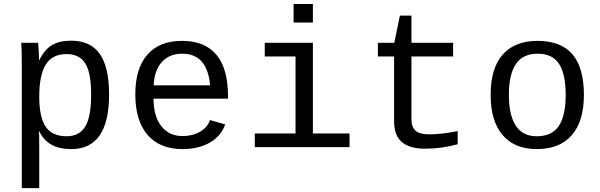

<svg xmlns="http://www.w3.org/2000/svg" viewBox="-20 -745 3040 972"><path d="M532.2 -266.6Q532.2 9.8 340.8 9.8Q220.7 9.8 179.2 -80.1H176.8Q178.7 -76.2 178.7 1V207.5H90.3V-418.9Q90.3 -502 87.4 -528.3H172.9Q173.3 -526.4 174.3 -513.9Q175.3 -501.5 176.5 -477.3Q177.7 -453.1 177.7 -441.4H179.7Q204.1 -492.7 241.9 -515.9Q279.8 -539.1 340.8 -539.1Q437.5 -539.1 484.9 -472.4Q532.2 -405.8 532.2 -266.6ZM441.4 -266.6Q441.4 -377 411.6 -424.1Q381.8 -471.2 317.9 -471.2Q244.1 -471.2 211.4 -417.7Q178.7 -364.3 178.7 -255.9Q178.7 -151.9 211.4 -103.5Q244.1 -55.2 316.9 -55.2Q381.8 -55.2 411.6 -104.5Q441.4 -153.8 441.4 -266.6Z M757.3 -245.6Q757.3 -156.7 796.6 -106.4Q835.9 -56.2 904.3 -56.2Q954.6 -56.2 992.4 -77.9Q1030.3 -99.6 1043 -137.2L1120.1 -115.2Q1098.6 -54.7 1041.3 -22.5Q983.9 9.8 904.3 9.8Q789.1 9.8 727.1 -62Q665 -133.8 665 -267.6Q665 -397.9 725.8 -468Q786.6 -538.1 901.4 -538.1Q1016.1 -538.1 1075.2 -468.3Q1134.3 -398.4 1134.3 -257.3V-245.6ZM902.3 -473.1Q836.9 -473.1 798.8 -430.4Q760.7 -387.7 758.3 -313H1043.5Q1029.8 -473.1 902.3 -473.1Z M1564 -69.3H1749.5V0H1270V-69.3H1476.1V-459H1320.3V-528.3H1564ZM1466.3 -630.9V-724.6H1564V-630.9Z M1893.1 -459V-528.3H1976.1L2004.4 -666H2063V-528.3H2273.9V-459H2063V-140.6Q2063 -102.1 2083.7 -83.5Q2104.5 -64.9 2151.9 -64.9Q2217.3 -64.9 2296.9 -81.5V-14.6Q2214.4 7.8 2133.3 7.8Q2054.2 7.8 2014.6 -25.6Q1975.1 -59.1 1975.1 -131.3V-459Z M2936 -264.6Q2936 -131.3 2874.8 -60.8Q2813.5 9.8 2697.8 9.8Q2584.5 9.8 2524.2 -61.5Q2463.9 -132.8 2463.9 -264.6Q2463.9 -400.9 2525.6 -469.5Q2587.4 -538.1 2700.7 -538.1Q2819.8 -538.1 2877.9 -470.2Q2936 -402.3 2936 -264.6ZM2843.8 -264.6Q2843.8 -369.6 2810.3 -421.4Q2776.9 -473.1 2702.1 -473.1Q2626.5 -473.1 2591.3 -420.4Q2556.2 -367.7 2556.2 -264.6Q2556.2 -162.1 2591.3 -108.6Q2626.5 -55.2 2696.8 -55.2Q2774.4 -55.2 2809.1 -107.4Q2843.8 -159.7 2843.8 -264.6Z"/></svg>

Font: Cousine
Style: Regular
Weight: 400
Monospace: yes
Designer: Steve Matteson
Foundry: Monotype Imaging Inc.
Version: Version 1.21